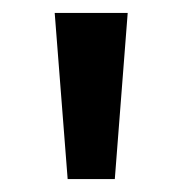

<svg xmlns="http://www.w3.org/2000/svg" viewBox="-20 -734 283 298"><path d="M178.2 -713.9 158.2 -456.1H85L64.9 -713.9Z"/></svg>

Font: f0_53748          
Style: Regular
Weight: 600
Foundry: Ascender Corporation
Version: Version 1.10